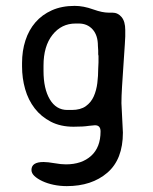

<svg xmlns="http://www.w3.org/2000/svg" viewBox="-20 -437 520 653"><path d="M207 196Q184 196 162.5 191.5Q141 187 124 179Q107 171 97 161.5Q87 152 87 141Q87 114 128 114Q135 114 144.5 115Q154 116 165 118Q176 120 186 121Q196 122 204 122Q258 122 290 93Q322 64 322 10Q322 -11 303 -11L282 -9Q264 -6 230 -6Q186 -6 153 -23Q120 -40 98 -68.5Q76 -97 65.5 -134Q55 -171 55 -211V-223Q55 -264 66.5 -299.5Q78 -335 100.5 -361Q123 -387 156.5 -402Q190 -417 234 -417Q264 -417 297 -405Q314 -399 326.5 -396.5Q339 -394 349 -394H362Q381 -394 393.5 -379Q406 -364 406 -335V-313Q406 -305 400 -218Q397 -174 395 -141.5Q393 -109 393 -86L398 14Q398 105 345 150.5Q292 196 207 196ZM128 -214V-196Q128 -135 149.5 -99Q171 -63 209 -63H224Q254 -63 272 -76Q290 -89 299 -109.5Q308 -130 311 -154.5Q314 -179 314 -203L315 -225V-247L314 -252V-265L313 -281Q313 -317 295 -337Q277 -357 248 -357H237Q189 -357 158.5 -318.5Q128 -280 128 -214Z"/></svg>

Font: Stylish
Style: Regular
Weight: 400
Version: Version 1.64